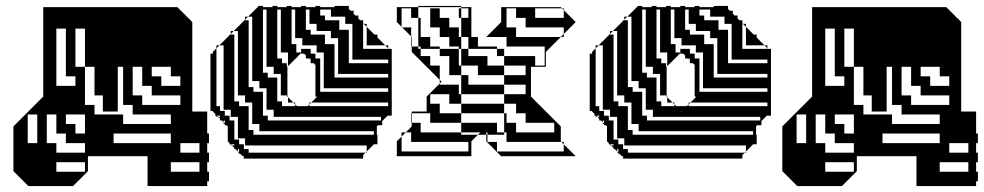

<svg xmlns="http://www.w3.org/2000/svg" viewBox="-20 -524 3300 644"><path d="M75 100 25 50V-100L125 -200V-500H575L615 -460H617V-458L625 -450V-150H675V-76H681V-44H675V-12H681V20H675V52H681V84H675V100H475V0H275V50L225 100ZM489 -300V-268H521V-236H585V-268H553V-300ZM375 -150H325V-204H297V-300H265V-172H297V-140H393V-108H553V-140H425V-172H393V-300H375ZM585 -44V-12H649V-44ZM233 -300V-332H201V-300ZM233 -332H201V-428H169V-236H233V-268H201V-300H265V-428H233ZM457 -300H425V-204H457V-172H585V-204H489V-236H457ZM201 -140V-108H233V-76H265V-140ZM137 -140V-44H105V-140H73V-44H169V-12H265V-44H201V-76H169V-140ZM361 -76V-44H553V-76ZM649 52V20H553V52ZM265 20H169V52H265Z M1138 -468H1070V-456H1118V-444H1138ZM1162 -396V-420H1150V-396ZM1090 -420H1022V-408H1070V-396H1090ZM1114 -348V-372H1102V-348ZM1066 -324V-348H1022V-344H1038V-328H1054V-324ZM1066 -300V-324H1054V-300ZM1066 -276V-300H1054V-276ZM1066 -252V-276H1054V-252ZM922 -252V-276H878V-264H910V-252ZM1066 -252H1054V-228H1066ZM874 -204V-228H830V-216H862V-204ZM1282 -228H1054V-216H1282ZM946 -300H944L946 -302V-324H926V-312H942V-300H944V-204H946V-198L964 -180H970V-174L976 -168H1012L1018 -174V-180H1024L1018 -174V-168H1282V-180H1024L1044 -200H1038V-306L1032 -312H1022V-322L1020 -324H1018V-326L1016 -328H1006V-338L1000 -344H990V-360H1022V-348H1042V-372H974V-348H990V-346L974 -330V-328H972L946 -302ZM926 -168H970V-174L964 -180H926ZM826 -156V-180H782V-168H814V-156ZM718 -152H734V-136H750V-132H754V-156H718ZM994 -150 996 -152H992ZM718 -136H708L712 -132H718ZM1258 -132H878V-120H1258ZM778 -108V-132H750V-120H766V-108ZM1234 -84H830V-72H1234ZM766 -40H754L758 -36H766ZM1090 -492H1054V-472H1070V-468H1090ZM1018 -468V-492H1006V-468ZM970 -468V-492H958V-468ZM922 -468V-492H910V-468ZM874 -468V-492H862V-468ZM1018 -468H1006V-444H1018ZM970 -444V-468H958V-444ZM922 -444V-468H910V-444ZM874 -444V-468H862V-444ZM1210 -420V-434L1200 -444H1198V-420ZM1162 -420V-444H1118V-424H1150V-420ZM1042 -444H1006V-424H1022V-420H1042ZM970 -420V-444H958V-420ZM922 -420V-444H910V-420ZM874 -420V-444H862V-420ZM826 -420V-444H814V-420ZM1210 -396V-420H1198V-396ZM970 -420H958V-396H970ZM922 -396V-420H910V-396ZM874 -396V-420H862V-396ZM826 -396V-420H814V-396ZM1210 -396H1198V-372H1210ZM1162 -372V-396H1150V-372ZM1114 -372V-396H1070V-376H1102V-372ZM994 -396H958V-376H974V-372H994ZM922 -372V-396H910V-372ZM874 -372V-396H862V-372ZM826 -372V-396H814V-372ZM778 -372V-396H766V-372ZM1198 -360H1282V-362L1272 -372H1198ZM1162 -348V-372H1150V-348ZM922 -372H910V-348H922ZM874 -348V-372H862V-348ZM826 -348V-372H814V-348ZM778 -348V-372H766V-348ZM1162 -348H1150V-324H1162ZM1114 -324V-348H1102V-324ZM946 -324V-348H910V-328H926V-324ZM874 -324V-348H862V-324ZM826 -324V-348H814V-324ZM778 -324V-348H766V-324ZM1022 -328H1018V-326L1020 -324H1022ZM1150 -312H1282V-324H1150ZM1114 -300V-324H1102V-300ZM874 -324H862V-300H874ZM826 -300V-324H814V-300ZM778 -300V-324H766V-300ZM1114 -300H1102V-276H1114ZM898 -300H862V-280H878V-276H898ZM826 -276V-300H814V-276ZM778 -276V-300H766V-276ZM1102 -264H1282V-276H1102ZM826 -276H814V-252H826ZM778 -252V-276H766V-252ZM922 -228V-252H910V-228ZM850 -252H814V-232H830V-228H850ZM778 -228V-252H766V-228ZM922 -228H910V-204H922ZM778 -228H766V-204H778ZM944 -200V-204H910V-184H926V-180H946V-198ZM874 -180V-204H862V-180ZM802 -204H766V-184H782V-180H802ZM874 -180H862V-156H874ZM898 -156H862V-136H878V-132H898ZM826 -132V-156H814V-132ZM826 -132H814V-108H826ZM734 -120H730V-114L734 -110ZM850 -108H814V-88H830V-84H850ZM778 -84V-108H766V-84ZM778 -84H766V-60H778ZM802 -36V-60H766V-56H782V-40H798V-36ZM778 -396V-420H764L798 -454V-456H800L802 -458V-468H812L802 -458V-456H814V-444H826V-468H812L844 -500H846V-504H862V-500H894V-504H910V-500H942V-504H958V-500H990V-504H1006V-500H1038V-504H1054V-500H1102V-504H1150V-494L1156 -488H1166V-478L1172 -472H1182V-462L1188 -456H1198V-446L1200 -444H1210V-434L1236 -408H1246V-398L1272 -372H1282V-362L1284 -360H1294V-136H1280L1262 -118V-104H1248L1244 -100V-72H1246V-40H1234L1210 -16V-12H1206L1210 -16V-36H798V-24H814V-12H1206L1198 -4V8H798V0H794L786 -8H782V-12H778V-16L770 -24H766V-28L758 -36H754V-40H750V-44L744 -50V-100L740 -104H734V-108H730V-114L724 -120H718V-126L712 -132H706V-136H702V-142L694 -150V-152H686V-344H694V-350L706 -362V-372H716L706 -362V-168H718V-156H730V-372H716L750 -406V-408H752L754 -410V-420H764L754 -410V-408H766V-396ZM782 -24H778V-16L782 -12Z M1871 -464V-490L1865 -496H1775V-464ZM1527 -360H1551V-336H1527ZM1391 -432H1383V-464H1359V-496H1327V-434L1329 -432H1359V-402L1361 -400H1423V-368H1455V-360H1519V-304H1527V-272H1551V-240H1527V-272H1487V-336H1455V-360H1391V-368H1383V-400H1361V-368H1383V-360H1391V-336H1423V-304H1455V-256L1461 -250L1455 -244V-240H1519V-208H1527V-176H1671V-144H1679V-112H1711V-80H1839V-112H1743V-144H1711V-176H1671V-208H1527V-240H1671V-208H1743V-240H1671V-272H1583V-304H1527V-336H1615V-304H1671V-272H1743V-304H1671V-336H1647V-360H1551V-368H1527V-360H1519V-368H1487V-400H1455V-432H1423V-496H1455V-464H1487V-432H1519V-400H1527V-368H1551V-400H1527V-464H1519V-496H1527V-464H1551V-496H1527V-500H1383V-504H1527V-500H1561V-400H1583V-368H1647V-360H1671V-336H1775V-304H1807V-368H1679V-400H1611L1661 -450V-500H1861L1865 -496H1871V-490L1911 -450L1871 -410V-400H1861L1871 -410V-432H1743V-464H1711V-496H1679V-432H1711V-400H1861L1811 -350V-300H1761V-200L1861 -100V-50L1863 -48H1871V-40L1911 0H1661L1611 -50V-72H1583L1591 -80H1527V-112H1423V-144H1361V-150H1411V-200L1455 -244V-256L1361 -350V-368H1359V-402L1329 -432H1327V-434L1311 -450V-500H1383V-464H1391ZM1311 0V-50L1327 -66V-80H1341L1327 -66V-16H1551V-48H1359V-80H1341L1361 -100V-112H1359V-144H1361V-112H1391V-80H1527V-72H1583L1561 -50V0ZM1671 -72H1615V-80H1611V-72H1615V-48H1647V-16H1871V-40L1863 -48H1679V-80H1671V-144H1527V-176H1487V-208H1423V-176H1455V-144H1527V-112H1647V-80H1671ZM1391 -432H1383V-400H1391Z M2410 -468H2342V-456H2390V-444H2410ZM2434 -396V-420H2422V-396ZM2362 -420H2294V-408H2342V-396H2362ZM2386 -348V-372H2374V-348ZM2338 -324V-348H2294V-344H2310V-328H2326V-324ZM2338 -300V-324H2326V-300ZM2338 -276V-300H2326V-276ZM2338 -252V-276H2326V-252ZM2194 -252V-276H2150V-264H2182V-252ZM2338 -252H2326V-228H2338ZM2146 -204V-228H2102V-216H2134V-204ZM2554 -228H2326V-216H2554ZM2218 -300H2216L2218 -302V-324H2198V-312H2214V-300H2216V-204H2218V-198L2236 -180H2242V-174L2248 -168H2284L2290 -174V-180H2296L2290 -174V-168H2554V-180H2296L2316 -200H2310V-306L2304 -312H2294V-322L2292 -324H2290V-326L2288 -328H2278V-338L2272 -344H2262V-360H2294V-348H2314V-372H2246V-348H2262V-346L2246 -330V-328H2244L2218 -302ZM2198 -168H2242V-174L2236 -180H2198ZM2098 -156V-180H2054V-168H2086V-156ZM1990 -152H2006V-136H2022V-132H2026V-156H1990ZM2266 -150 2268 -152H2264ZM1990 -136H1980L1984 -132H1990ZM2530 -132H2150V-120H2530ZM2050 -108V-132H2022V-120H2038V-108ZM2506 -84H2102V-72H2506ZM2038 -40H2026L2030 -36H2038ZM2362 -492H2326V-472H2342V-468H2362ZM2290 -468V-492H2278V-468ZM2242 -468V-492H2230V-468ZM2194 -468V-492H2182V-468ZM2146 -468V-492H2134V-468ZM2290 -468H2278V-444H2290ZM2242 -444V-468H2230V-444ZM2194 -444V-468H2182V-444ZM2146 -444V-468H2134V-444ZM2482 -420V-434L2472 -444H2470V-420ZM2434 -420V-444H2390V-424H2422V-420ZM2314 -444H2278V-424H2294V-420H2314ZM2242 -420V-444H2230V-420ZM2194 -420V-444H2182V-420ZM2146 -420V-444H2134V-420ZM2098 -420V-444H2086V-420ZM2482 -396V-420H2470V-396ZM2242 -420H2230V-396H2242ZM2194 -396V-420H2182V-396ZM2146 -396V-420H2134V-396ZM2098 -396V-420H2086V-396ZM2482 -396H2470V-372H2482ZM2434 -372V-396H2422V-372ZM2386 -372V-396H2342V-376H2374V-372ZM2266 -396H2230V-376H2246V-372H2266ZM2194 -372V-396H2182V-372ZM2146 -372V-396H2134V-372ZM2098 -372V-396H2086V-372ZM2050 -372V-396H2038V-372ZM2470 -360H2554V-362L2544 -372H2470ZM2434 -348V-372H2422V-348ZM2194 -372H2182V-348H2194ZM2146 -348V-372H2134V-348ZM2098 -348V-372H2086V-348ZM2050 -348V-372H2038V-348ZM2434 -348H2422V-324H2434ZM2386 -324V-348H2374V-324ZM2218 -324V-348H2182V-328H2198V-324ZM2146 -324V-348H2134V-324ZM2098 -324V-348H2086V-324ZM2050 -324V-348H2038V-324ZM2294 -328H2290V-326L2292 -324H2294ZM2422 -312H2554V-324H2422ZM2386 -300V-324H2374V-300ZM2146 -324H2134V-300H2146ZM2098 -300V-324H2086V-300ZM2050 -300V-324H2038V-300ZM2386 -300H2374V-276H2386ZM2170 -300H2134V-280H2150V-276H2170ZM2098 -276V-300H2086V-276ZM2050 -276V-300H2038V-276ZM2374 -264H2554V-276H2374ZM2098 -276H2086V-252H2098ZM2050 -252V-276H2038V-252ZM2194 -228V-252H2182V-228ZM2122 -252H2086V-232H2102V-228H2122ZM2050 -228V-252H2038V-228ZM2194 -228H2182V-204H2194ZM2050 -228H2038V-204H2050ZM2216 -200V-204H2182V-184H2198V-180H2218V-198ZM2146 -180V-204H2134V-180ZM2074 -204H2038V-184H2054V-180H2074ZM2146 -180H2134V-156H2146ZM2170 -156H2134V-136H2150V-132H2170ZM2098 -132V-156H2086V-132ZM2098 -132H2086V-108H2098ZM2006 -120H2002V-114L2006 -110ZM2122 -108H2086V-88H2102V-84H2122ZM2050 -84V-108H2038V-84ZM2050 -84H2038V-60H2050ZM2074 -36V-60H2038V-56H2054V-40H2070V-36ZM2050 -396V-420H2036L2070 -454V-456H2072L2074 -458V-468H2084L2074 -458V-456H2086V-444H2098V-468H2084L2116 -500H2118V-504H2134V-500H2166V-504H2182V-500H2214V-504H2230V-500H2262V-504H2278V-500H2310V-504H2326V-500H2374V-504H2422V-494L2428 -488H2438V-478L2444 -472H2454V-462L2460 -456H2470V-446L2472 -444H2482V-434L2508 -408H2518V-398L2544 -372H2554V-362L2556 -360H2566V-136H2552L2534 -118V-104H2520L2516 -100V-72H2518V-40H2506L2482 -16V-12H2478L2482 -16V-36H2070V-24H2086V-12H2478L2470 -4V8H2070V0H2066L2058 -8H2054V-12H2050V-16L2042 -24H2038V-28L2030 -36H2026V-40H2022V-44L2016 -50V-100L2012 -104H2006V-108H2002V-114L1996 -120H1990V-126L1984 -132H1978V-136H1974V-142L1966 -150V-152H1958V-344H1966V-350L1978 -362V-372H1988L1978 -362V-168H1990V-156H2002V-372H1988L2022 -406V-408H2024L2026 -410V-420H2036L2026 -410V-408H2038V-396ZM2054 -24H2050V-16L2054 -12Z M2654 100 2604 50V-100L2704 -200V-500H3154L3194 -460H3196V-458L3204 -450V-150H3254V-76H3260V-44H3254V-12H3260V20H3254V52H3260V84H3254V100H3054V0H2854V50L2804 100ZM3068 -300V-268H3100V-236H3164V-268H3132V-300ZM2954 -150H2904V-204H2876V-300H2844V-172H2876V-140H2972V-108H3132V-140H3004V-172H2972V-300H2954ZM3164 -44V-12H3228V-44ZM2812 -300V-332H2780V-300ZM2812 -332H2780V-428H2748V-236H2812V-268H2780V-300H2844V-428H2812ZM3036 -300H3004V-204H3036V-172H3164V-204H3068V-236H3036ZM2780 -140V-108H2812V-76H2844V-140ZM2716 -140V-44H2684V-140H2652V-44H2748V-12H2844V-44H2780V-76H2748V-140ZM2940 -76V-44H3132V-76ZM3228 52V20H3132V52ZM2844 20H2748V52H2844Z"/></svg>

Font: Rubik Broken Fax
Style: Regular
Weight: 400
Designer: Hubert and Fischer, NaN
Foundry: Hubert and Fischer, NaN
Version: Version 2.201